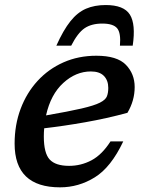

<svg xmlns="http://www.w3.org/2000/svg" viewBox="-20 -752 588 782"><path d="M482 -176Q432 -70.5 366.2 -29.8Q300.5 11 224.5 11Q39.5 11 39.5 -167Q39.5 -243.5 64 -308.8Q88.5 -374 133 -422.5Q177.5 -471 238.5 -498Q299.5 -525 372.5 -525Q457 -525 492.8 -488Q528.5 -451 528.5 -397.5Q528.5 -342 499 -292.5Q414.5 -269.5 326.5 -254Q238.5 -238.5 160 -229.5Q158.5 -213.5 158.5 -196.5Q158.5 -128 182.5 -102.2Q206.5 -76.5 261.5 -76.5Q310 -76.5 352.8 -99.2Q395.5 -122 430 -176ZM350 -461Q289 -461 237.8 -414.2Q186.5 -367.5 167.5 -282Q260 -298 311.8 -310Q363.5 -322 386.8 -333.8Q410 -345.5 415.5 -359.8Q421 -374 421 -394Q421 -424.5 403.2 -442.8Q385.5 -461 350 -461ZM396.5 -656Q352.5 -656 324.5 -637Q296.5 -618 270 -566H209.5Q238 -629.5 266.8 -665.5Q295.5 -701.5 330.2 -716.5Q365 -731.5 410.5 -731.5Q484.5 -731.5 509 -692.5Q533.5 -653.5 520.5 -566H468.5Q473 -618 457 -637Q441 -656 396.5 -656Z"/></svg>

Font: Newsreader Caption Medium
Style: Italic
Weight: 500
Italic angle: -17°
Designer: Hugues Gentile
Foundry: Production Type
Version: Version 1.001